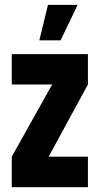

<svg xmlns="http://www.w3.org/2000/svg" viewBox="-20 -783 417 803"><path d="M144.5 -614.3 180.7 -762.7H304.7L233.4 -614.3ZM29.3 0V-127.9L198.2 -429.7H29.3V-556.6H347.7V-429.7L183.6 -127.9H347.7V0Z"/></svg>

Font: Post No Bills Colombo
Style: ExtraBold
Weight: 900
Designer: Kosala Senevirathne, Siva Puranthara, Lasantha Premarathna, Tharique Azeez
Foundry: Mooniak
Version: Version 1.220 ; ttfautohint (v1.5)